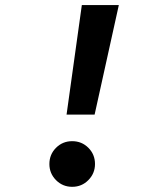

<svg xmlns="http://www.w3.org/2000/svg" viewBox="-20 -718 626 748"><path d="M239.3 -271.5 298.8 -698.2H442.9L348.6 -271.5ZM261.2 9.8Q224.1 9.8 198.2 -16.3Q172.4 -42.4 172.4 -79Q172.4 -116.2 198.2 -142.1Q224.1 -168 261.2 -168Q298.5 -168 324.3 -142.2Q350.1 -116.3 350.1 -79.1Q350.1 -42.5 324.3 -16.4Q298.5 9.8 261.2 9.8Z"/></svg>

Font: Cascadia Code PL
Style: Italic
Weight: 400
Italic angle: -10°
Monospace: yes
Designer: Aaron Bell
Foundry: Saja Typeworks
Version: Version 2404.023